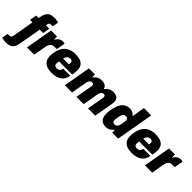

<svg xmlns="http://www.w3.org/2000/svg" viewBox="126 -2013 3499 3499"><g transform="rotate(45 1876.0 -263.5)"><path d="M24 210Q10 210 -11 208Q-32 206 -52 202Q-72 198 -85 193L-64 75H-18Q6 75 19 61.5Q32 48 36 24L108 -393H44L68 -528H132L138 -563Q151 -634 178 -671.5Q205 -709 245 -723Q285 -737 335 -737Q350 -737 370.5 -734.5Q391 -732 410.5 -728.5Q430 -725 441 -719L420 -603H377Q352 -603 340.5 -592Q329 -581 325 -560L319 -528H407L383 -393H296L219 41Q208 104 183 141.5Q158 179 118.5 194.5Q79 210 24 210Z M360 0 453 -528H607V-451H613Q628 -479 649 -499.5Q670 -520 695 -530.5Q720 -541 747 -541Q763 -541 776 -537.5Q789 -534 797 -530L767 -362H707Q679 -362 658.5 -353.5Q638 -345 624.5 -328.5Q611 -312 602 -288.5Q593 -265 588 -235L547 0Z M1005 12Q930 12 876.5 -9Q823 -30 794 -74.5Q765 -119 765 -188Q765 -211 767 -234Q769 -257 774 -281Q790 -371 830.5 -428Q871 -485 932.5 -512.5Q994 -540 1069 -540Q1145 -540 1198 -520.5Q1251 -501 1278.5 -459.5Q1306 -418 1306 -351Q1306 -332 1303.5 -306.5Q1301 -281 1292 -233H954Q951 -217 949 -202Q947 -187 947 -177Q947 -157 953.5 -142.5Q960 -128 974.5 -120.5Q989 -113 1012 -113Q1034 -113 1049 -118.5Q1064 -124 1074.5 -134.5Q1085 -145 1091.5 -159.5Q1098 -174 1101 -192H1284Q1276 -143 1254.5 -104.5Q1233 -66 1198 -40.5Q1163 -15 1115 -1.5Q1067 12 1005 12ZM970 -321H1117Q1120 -334 1121 -344Q1122 -354 1122 -361Q1122 -379 1115.5 -391Q1109 -403 1096.5 -409Q1084 -415 1066 -415Q1039 -415 1020.5 -404.5Q1002 -394 990 -373.5Q978 -353 970 -321Z M1335 0 1428 -528H1584V-456H1590Q1610 -484 1635.5 -503Q1661 -522 1690.5 -531Q1720 -540 1751 -540Q1810 -540 1842.5 -518Q1875 -496 1884 -456H1890Q1912 -484 1937 -503Q1962 -522 1990.5 -531Q2019 -540 2049 -540Q2122 -540 2155 -508Q2188 -476 2188 -417Q2188 -404 2186.5 -390Q2185 -376 2183 -362L2119 0H1932L1990 -329Q1991 -333 1991.5 -338Q1992 -343 1992 -346Q1992 -360 1987.5 -369.5Q1983 -379 1974 -384.5Q1965 -390 1951 -390Q1931 -390 1915 -378.5Q1899 -367 1889 -348.5Q1879 -330 1875 -307L1821 0H1634L1692 -329Q1693 -333 1693 -338Q1693 -343 1693 -346Q1693 -360 1688.5 -369.5Q1684 -379 1675 -384.5Q1666 -390 1653 -390Q1632 -390 1616 -378.5Q1600 -367 1590 -348.5Q1580 -330 1576 -307L1522 0Z M2399 12Q2346 12 2309 -8.5Q2272 -29 2253.5 -70.5Q2235 -112 2235 -173Q2235 -196 2237.5 -221Q2240 -246 2245 -274Q2257 -341 2276.5 -391Q2296 -441 2324 -474Q2352 -507 2389 -523.5Q2426 -540 2474 -540Q2505 -540 2529 -532Q2553 -524 2571 -510Q2589 -496 2599 -476H2606L2649 -725H2837L2710 0H2556V-70H2550Q2521 -30 2483.5 -9Q2446 12 2399 12ZM2478 -134Q2504 -134 2521 -146.5Q2538 -159 2549 -181.5Q2560 -204 2565 -234Q2571 -269 2574 -287Q2577 -305 2578 -313.5Q2579 -322 2579 -327Q2579 -346 2573 -360Q2567 -374 2555 -382Q2543 -390 2523 -390Q2499 -390 2482 -379Q2465 -368 2455 -347Q2445 -326 2439 -296Q2432 -255 2428 -234.5Q2424 -214 2423.5 -205.5Q2423 -197 2423 -192Q2423 -164 2436 -149Q2449 -134 2478 -134Z M3070 12Q2995 12 2941.5 -9Q2888 -30 2859 -74.5Q2830 -119 2830 -188Q2830 -211 2832 -234Q2834 -257 2839 -281Q2855 -371 2895.5 -428Q2936 -485 2997.5 -512.5Q3059 -540 3134 -540Q3210 -540 3263 -520.5Q3316 -501 3343.5 -459.5Q3371 -418 3371 -351Q3371 -332 3368.5 -306.5Q3366 -281 3357 -233H3019Q3016 -217 3014 -202Q3012 -187 3012 -177Q3012 -157 3018.5 -142.5Q3025 -128 3039.5 -120.5Q3054 -113 3077 -113Q3099 -113 3114 -118.5Q3129 -124 3139.5 -134.5Q3150 -145 3156.5 -159.5Q3163 -174 3166 -192H3349Q3341 -143 3319.5 -104.5Q3298 -66 3263 -40.5Q3228 -15 3180 -1.5Q3132 12 3070 12ZM3035 -321H3182Q3185 -334 3186 -344Q3187 -354 3187 -361Q3187 -379 3180.5 -391Q3174 -403 3161.5 -409Q3149 -415 3131 -415Q3104 -415 3085.5 -404.5Q3067 -394 3055 -373.5Q3043 -353 3035 -321Z M3400 0 3493 -528H3647V-451H3653Q3668 -479 3689 -499.5Q3710 -520 3735 -530.5Q3760 -541 3787 -541Q3803 -541 3816 -537.5Q3829 -534 3837 -530L3807 -362H3747Q3719 -362 3698.5 -353.5Q3678 -345 3664.5 -328.5Q3651 -312 3642 -288.5Q3633 -265 3628 -235L3587 0Z"/></g></svg>

Font: Archivo SemiCondensed Black
Style: Italic
Weight: 900
Width: 4
Italic angle: -10°
Designer: Hector Gatti
Foundry: Omnibus-Type
Version: Version 2.001